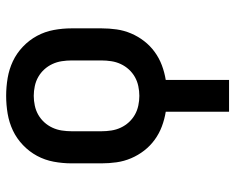

<svg xmlns="http://www.w3.org/2000/svg" viewBox="-92 -476 783 640"><g transform="rotate(-90 300.0 -156.5)"><path d="M247 215V4Q222 0 198 -9Q174 -18 153.5 -33Q133 -48 117.5 -68Q102 -88 92 -111.5Q82 -135 78.5 -160Q75 -185 75 -210V-310Q75 -340 80.5 -369.5Q86 -399 100 -425Q114 -451 136 -472Q158 -493 184.5 -505.5Q211 -518 240.5 -523Q270 -528 300 -528Q330 -528 359.5 -523Q389 -518 415.5 -505.5Q442 -493 464 -472Q486 -451 500 -425Q514 -399 519.5 -369.5Q525 -340 525 -310V-210Q525 -185 521.5 -160Q518 -135 508 -111.5Q498 -88 482.5 -68Q467 -48 446.5 -33Q426 -18 402 -9Q378 0 353 4V215ZM300 -84Q316 -84 332.5 -87.5Q349 -91 363 -99Q377 -107 388 -119Q399 -131 406 -146Q413 -161 415.5 -177.5Q418 -194 418 -210V-310Q418 -326 415.5 -342.5Q413 -359 406 -374Q399 -389 388 -401Q377 -413 363 -421Q349 -429 332.5 -432.5Q316 -436 300 -436Q284 -436 267.5 -432.5Q251 -429 237 -421Q223 -413 212 -401Q201 -389 194 -374Q187 -359 184.5 -342.5Q182 -326 182 -310V-210Q182 -194 184.5 -177.5Q187 -161 194 -146Q201 -131 212 -119Q223 -107 237 -99Q251 -91 267.5 -87.5Q284 -84 300 -84Z"/></g></svg>

Font: Iosevka SS04 Semibold Extended
Style: Regular
Weight: 600
Width: 7
Monospace: yes
Designer: Belleve Invis
Foundry: Belleve Invis
Version: Version 19.0.0; ttfautohint (v1.8.4)